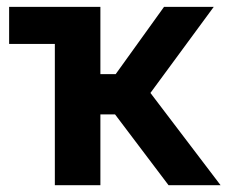

<svg xmlns="http://www.w3.org/2000/svg" viewBox="-20 -544 668 564"><path d="M421.9 -271 627.9 0H475.1L317.9 -208H274.9V0H141.1V-415H6.8V-523.9H274.9V-326.2H319.8L461.9 -523.9H607.9Z"/></svg>

Font: Rawline
Style: Bold
Weight: 700
Designer: Matt McInerney, Pablo Impallari, Rodrigo Fuenzalida
Foundry: Matt McInerney, Pablo Impallari, Rodrigo Fuenzalida
Version: Version 4.020;PS 004.020;hotconv 1.0.88;makeotf.lib2.5.64775